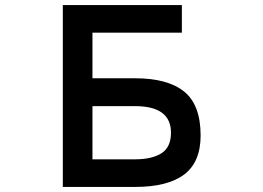

<svg xmlns="http://www.w3.org/2000/svg" viewBox="-20 -696 1040 758"><path d="M655 -172Q655 -277 513 -277H345V-67H513Q580 -67 617.5 -91Q655 -115 655 -172ZM772 -161Q772 -56 707 -7Q642 42 513 42H228V-676H698V-567H345V-387H513Q642 -387 707 -334.5Q772 -282 772 -161Z"/></svg>

Font: NanumGothicCoding
Style: Bold
Weight: 700
Monospace: yes
Designer: Kwon Bruce; Nicolas Noh; Sung-woo Choi; Go-un Cha; Soo-hyun Park;
Foundry: NHN Corporation
Version: Version 2.000;PS 1;hotconv 1.0.49;makeotf.lib2.0.14853